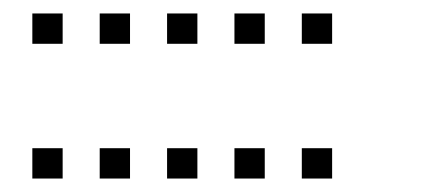

<svg xmlns="http://www.w3.org/2000/svg" viewBox="-20 -493 640 285"><path d="M29 -473Q28 -473 28 -473Q28 -473 28 -472V-429Q28 -428 28 -428Q28 -428 29 -428H72Q73 -428 73 -428Q73 -428 73 -429V-472Q73 -473 73 -473Q73 -473 72 -473ZM129 -473Q128 -473 128 -473Q128 -473 128 -472V-429Q128 -428 128 -428Q128 -428 129 -428H172Q173 -428 173 -428Q173 -428 173 -429V-472Q173 -473 173 -473Q173 -473 172 -473ZM229 -473Q228 -473 228 -473Q228 -473 228 -472V-429Q228 -428 228 -428Q228 -428 229 -428H272Q273 -428 273 -428Q273 -428 273 -429V-472Q273 -473 273 -473Q273 -473 272 -473ZM329 -473Q328 -473 328 -473Q328 -473 328 -472V-429Q328 -428 328 -428Q328 -428 329 -428H372Q373 -428 373 -428Q373 -428 373 -429V-472Q373 -473 373 -473Q373 -473 372 -473ZM429 -473Q428 -473 428 -473Q428 -473 428 -472V-429Q428 -428 428 -428Q428 -428 429 -428H472Q473 -428 473 -428Q473 -428 473 -429V-472Q473 -473 473 -473Q473 -473 472 -473ZM29 -273Q28 -273 28 -273Q28 -273 28 -272V-229Q28 -228 28 -228Q28 -228 29 -228H72Q73 -228 73 -228Q73 -228 73 -229V-272Q73 -273 73 -273Q73 -273 72 -273ZM129 -273Q128 -273 128 -273Q128 -273 128 -272V-229Q128 -228 128 -228Q128 -228 129 -228H172Q173 -228 173 -228Q173 -228 173 -229V-272Q173 -273 173 -273Q173 -273 172 -273ZM229 -273Q228 -273 228 -273Q228 -273 228 -272V-229Q228 -228 228 -228Q228 -228 229 -228H272Q273 -228 273 -228Q273 -228 273 -229V-272Q273 -273 273 -273Q273 -273 272 -273ZM329 -273Q328 -273 328 -273Q328 -273 328 -272V-229Q328 -228 328 -228Q328 -228 329 -228H372Q373 -228 373 -228Q373 -228 373 -229V-272Q373 -273 373 -273Q373 -273 372 -273ZM429 -273Q428 -273 428 -273Q428 -273 428 -272V-229Q428 -228 428 -228Q428 -228 429 -228H472Q473 -228 473 -228Q473 -228 473 -229V-272Q473 -273 473 -273Q473 -273 472 -273Z"/></svg>

Font: Doto Light
Style: Regular
Weight: 300
Monospace: yes
Version: Version 1.000